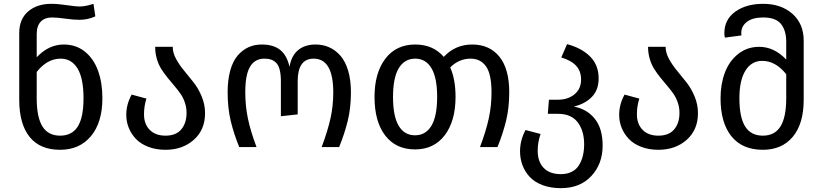

<svg xmlns="http://www.w3.org/2000/svg" viewBox="-20 -773 4324 1009"><path d="M314.9 -539.1Q379.4 -539.1 425.8 -502Q472.2 -464.8 495.1 -401.6Q518.1 -338.4 518.1 -256.8Q518.1 -129.9 458.3 -57.9Q398.4 14.2 295.9 14.2Q190.9 14.2 136.5 -52.5Q82 -119.1 81.1 -245.1V-599.1Q81.1 -672.9 127.9 -712.9Q174.8 -752.9 249 -752.9Q283.7 -752.9 331.3 -745.8Q378.9 -738.8 397 -738.8Q429.2 -738.8 471.2 -752.9L481 -687Q441.9 -668.9 397.9 -668.9Q367.2 -668.9 323.5 -675Q279.8 -681.2 253.9 -681.2Q214.8 -681.2 193.8 -658.9Q172.9 -636.7 172.9 -592.8V-472.2Q236.3 -539.1 314.9 -539.1ZM418.9 -256.8Q418.9 -361.3 387.5 -413.1Q356 -464.8 298.8 -464.8Q228 -464.8 172.9 -395V-256.8Q172.9 -156.7 203.1 -108.4Q233.4 -60.1 295.9 -60.1Q358.4 -60.1 388.7 -108.2Q418.9 -156.2 418.9 -256.8Z M887.7 -526.9Q887.7 -495.6 905.3 -463.4Q922.9 -431.2 947.8 -401.4Q972.7 -371.6 997.6 -339.8Q1022.5 -308.1 1040 -265.9Q1057.6 -223.6 1057.6 -178.2Q1057.6 -90.8 998.5 -38.3Q939.5 14.2 849.6 14.2Q799.3 14.2 759 -1.5Q718.8 -17.1 694.1 -43.2Q669.4 -69.3 656.5 -101.6Q643.6 -133.8 643.6 -168.9Q643.6 -225.1 671.9 -275.9L749.5 -254.9Q736.8 -215.8 736.8 -171.9Q736.8 -121.1 766.8 -90.6Q796.9 -60.1 849.6 -60.1Q905.3 -60.1 932.9 -93.3Q960.4 -126.5 960.4 -180.2Q960.4 -208.5 951.4 -234.6Q942.4 -260.7 927.7 -281.5Q913.1 -302.2 895.5 -322.8Q877.9 -343.3 860.4 -365Q842.8 -386.7 828.1 -409.7Q813.5 -432.6 804.4 -462.9Q795.4 -493.2 795.4 -526.9Z M1237.3 0Q1209 -68.8 1192.6 -137Q1176.3 -205.1 1176.3 -288.1Q1176.3 -354 1190.4 -403.8Q1204.6 -453.6 1230 -482.4Q1255.4 -511.2 1286.6 -525.1Q1317.9 -539.1 1355.5 -539.1Q1417 -539.1 1452.4 -510.7Q1487.8 -482.4 1501.5 -421.9Q1511.2 -480.5 1546.9 -509.8Q1582.5 -539.1 1638.2 -539.1Q1677.2 -539.1 1710.2 -524.4Q1743.2 -509.8 1769 -480.2Q1794.9 -450.7 1809.6 -401.6Q1824.2 -352.5 1824.2 -288.1Q1824.2 -206.1 1807.4 -137.7Q1790.5 -69.3 1762.2 0H1670.4Q1702.6 -86.4 1717 -151.9Q1731.4 -217.3 1731.4 -287.1Q1731.4 -464.8 1628.4 -464.8Q1544.4 -464.8 1544.4 -346.2V-171.9L1456.1 -162.1V-346.2Q1456.1 -382.3 1449.7 -406.7Q1443.4 -431.2 1430.7 -443.4Q1418 -455.6 1403.6 -460.2Q1389.2 -464.8 1369.1 -464.8Q1319.3 -464.8 1294.2 -422.6Q1269 -380.4 1269 -289.1Q1269 -216.8 1282.7 -150.6Q1296.4 -84.5 1328.1 0Z M2461.4 -539.1Q2552.7 -539.1 2604.5 -475.1Q2656.2 -411.1 2656.2 -288.1Q2656.2 -206.1 2639.4 -137.7Q2622.6 -69.3 2594.2 0H2502.4Q2534.7 -85.9 2548.8 -151.6Q2563 -217.3 2563 -287.1Q2563 -383.3 2534.2 -424.1Q2505.4 -464.8 2453.1 -464.8Q2392.1 -464.8 2346.2 -418.9Q2374 -354.5 2374 -264.2Q2374 -137.2 2317.4 -62.5Q2260.7 12.2 2161.1 12.2Q2060.5 12.2 2004.4 -60.8Q1948.2 -133.8 1948.2 -263.2Q1948.2 -390.1 2005.1 -464.6Q2062 -539.1 2162.1 -539.1Q2256.3 -539.1 2312 -474.1Q2372.6 -539.1 2461.4 -539.1ZM2277.3 -264.2Q2277.3 -364.7 2247.3 -414.8Q2217.3 -464.8 2162.1 -464.8Q2106 -464.8 2075.7 -414.8Q2045.4 -364.7 2045.4 -263.2Q2045.4 -162.1 2075.2 -112.1Q2105 -62 2161.1 -62Q2217.3 -62 2247.3 -112.3Q2277.3 -162.6 2277.3 -264.2Z M2995.6 -212.9Q3064.5 -200.2 3105.7 -148.9Q3147 -97.7 3147 -7.8Q3147 88.4 3087.6 152.1Q3028.3 215.8 2927.7 215.8Q2873.5 215.8 2831.5 200Q2789.6 184.1 2764.2 157Q2738.8 129.9 2725.8 95.5Q2712.9 61 2712.9 22Q2712.9 -35.2 2741.7 -89.8L2820.8 -68.8Q2805.7 -25.9 2805.7 20Q2805.7 76.2 2836.9 109.1Q2868.2 142.1 2927.7 142.1Q2960.4 142.1 2984.9 129.6Q3009.3 117.2 3022.9 94.7Q3036.6 72.3 3043.2 44.9Q3049.8 17.6 3049.8 -15.1Q3049.8 -85.4 3016.1 -130.1Q2982.4 -174.8 2912.6 -174.8H2858.9L2864.7 -249H2912.6Q2964.4 -249 2999 -277.3Q3033.7 -305.7 3033.7 -355Q3033.7 -398.4 3008.5 -426.5Q2983.4 -454.6 2929.7 -471.2L2960 -541Q3036.1 -521 3081.1 -476.1Q3126 -431.2 3126 -360.8Q3126 -300.8 3090.8 -264.2Q3055.7 -227.5 2995.6 -212.9Z M3478 -526.9Q3478 -495.6 3495.6 -463.4Q3513.2 -431.2 3538.1 -401.4Q3563 -371.6 3587.9 -339.8Q3612.8 -308.1 3630.4 -265.9Q3647.9 -223.6 3647.9 -178.2Q3647.9 -90.8 3588.9 -38.3Q3529.8 14.2 3439.9 14.2Q3389.6 14.2 3349.4 -1.5Q3309.1 -17.1 3284.4 -43.2Q3259.8 -69.3 3246.8 -101.6Q3233.9 -133.8 3233.9 -168.9Q3233.9 -225.1 3262.2 -275.9L3339.8 -254.9Q3327.1 -215.8 3327.1 -171.9Q3327.1 -121.1 3357.2 -90.6Q3387.2 -60.1 3439.9 -60.1Q3495.6 -60.1 3523.2 -93.3Q3550.8 -126.5 3550.8 -180.2Q3550.8 -208.5 3541.7 -234.6Q3532.7 -260.7 3518.1 -281.5Q3503.4 -302.2 3485.8 -322.8Q3468.3 -343.3 3450.7 -365Q3433.1 -386.7 3418.5 -409.7Q3403.8 -432.6 3394.8 -462.9Q3385.7 -493.2 3385.7 -526.9Z M3990.7 -752.9Q4085 -752.9 4144.3 -700.4Q4203.6 -647.9 4203.6 -559.1V-249Q4203.6 -123 4146.5 -54.4Q4089.4 14.2 3988.8 14.2Q3880.9 14.2 3823.7 -56.9Q3766.6 -127.9 3766.6 -256.8Q3766.6 -330.6 3789.3 -391.1Q3812 -451.7 3859.1 -489.3Q3906.2 -526.9 3969.7 -526.9Q4048.3 -526.9 4111.8 -460V-553.2Q4111.8 -612.3 4084.5 -646.7Q4057.1 -681.2 3990.7 -681.2Q3935.5 -681.2 3905.5 -658.4Q3875.5 -635.7 3875.5 -599.1Q3875.5 -593.8 3876.5 -586.9L3789.6 -575.2Q3786.6 -585.4 3786.6 -598.1Q3786.6 -670.4 3844 -711.7Q3901.4 -752.9 3990.7 -752.9ZM4111.8 -256.8V-382.8Q4056.2 -453.1 3985.4 -453.1Q3929.2 -453.1 3897.5 -402.1Q3865.7 -351.1 3865.7 -256.8Q3865.7 -156.2 3896 -108.2Q3926.3 -60.1 3988.8 -60.1Q4051.3 -60.1 4081.5 -108.4Q4111.8 -156.7 4111.8 -256.8Z"/></svg>

Font: FiraGO
Style: Regular
Weight: 400
Designer: bBox Type
Foundry: bBox Type GmbH
Version: Version 1.001;PS 001.001;hotconv 1.0.88;makeotf.lib2.5.64775